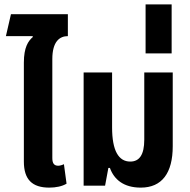

<svg xmlns="http://www.w3.org/2000/svg" viewBox="-20 -848 868 877"><path d="M205 9C236 9 264 3 284 -9L272 -98C264 -94 253 -91 246 -91C227 -91 219 -102 219 -126V-578C219 -658 252 -683 290 -683V-783H30L7 -683H129L130 -679C109 -661 89 -632 89 -562V-110C89 -28 127 9 205 9Z M623 9C720 9 769 -58 769 -180V-517H639V-210C639 -140 616 -110 575 -110C522 -110 492 -159 492 -266V-517H362V0H460L475 -81H482C501 -28 545 9 623 9Z M645 -604H764V-828H645Z"/></svg>

Font: Noto Sans Thai UI ExtCond
Style: Bold
Weight: 700
Width: 2
Designer: Monotype Design Team
Foundry: Monotype Imaging Inc.
Version: Version 2.000